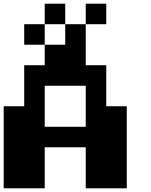

<svg xmlns="http://www.w3.org/2000/svg" viewBox="-20 -1020 818 1040"><path d="M222.2 -333.3H444.4V-555.6H222.2ZM222.2 -777.8H111.1V-888.9H222.2ZM555.6 -888.9H444.4V-1000H555.6ZM444.4 -666.7H555.6V-444.4H666.7V0H444.4V-222.2H222.2V0H0V-444.4H111.1V-666.7H222.2V-777.8H333.3V-888.9H444.4ZM333.3 -888.9H222.2V-1000H333.3Z"/></svg>

Font: Pixeloid Sans
Style: Bold
Weight: 700
Monospace: yes
Designer: GGBot
Version: 0.3